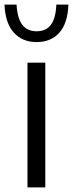

<svg xmlns="http://www.w3.org/2000/svg" viewBox="-50 -815 318 835"><path d="M69.5 0V-542.5H147V0ZM109 -632Q47.5 -632 10.2 -673Q-27 -714 -30.5 -795H22Q25.5 -735 47.2 -707Q69 -679 109 -679Q150 -679 171.2 -707Q192.5 -735 195 -795H247.5Q244.5 -713.5 208 -672.8Q171.5 -632 109 -632Z"/></svg>

Font: Encode Sans SemiCondensed
Style: Regular
Weight: 400
Width: 4
Designer: Multiple Designers
Foundry: Impallari Type
Version: Version 3.002